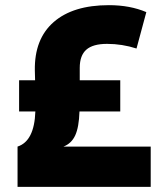

<svg xmlns="http://www.w3.org/2000/svg" viewBox="-20 -724 640 744"><path d="M48 0V-156Q113 -177 117 -292H54V-413H116L115 -451Q113 -573 188 -638.5Q263 -704 402 -704Q484 -704 547 -677L509 -536Q453 -554 395 -554Q340 -554 314.5 -531.5Q289 -509 289 -461V-413H446V-292H288Q286 -231 271.5 -199.5Q257 -168 226 -156H564V0Z"/></svg>

Font: Cantarell Extra Bold
Style: Regular
Weight: 800
Designer: Dave Crossland, Nikolaus Waxweiler, Florian Fecher, Jacques Le Bailly, Eben Sorkin, Alexei Vanyashin, Alexios Zavras, Em
Version: Version 0.303